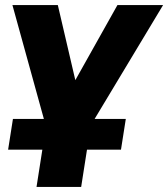

<svg xmlns="http://www.w3.org/2000/svg" viewBox="-20 -528 663 757"><path d="M124 209 147 62H12L31 -59H153L29 -508H208L277 -212L443 -508H623L353 -59H476L457 62H323L300 209Z"/></svg>

Font: Winston ExtraBold
Style: Italic
Weight: 800
Italic angle: -9°
Designer: Original fonts by Vernon Adams / Changes by Cristiano Sobral
Foundry: Original fonts by Vernon Adams / Changes by Cristiano Sobral
Version: Version 2.503;July 17, 2020;FontCreator 13.0.0.2655 64-bit